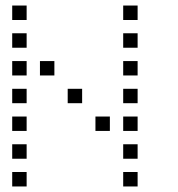

<svg xmlns="http://www.w3.org/2000/svg" viewBox="-20 -696 640 692"><path d="M25 -676Q24 -676 24 -676Q24 -676 24 -675V-625Q24 -624 24 -624Q24 -624 25 -624H75Q76 -624 76 -624Q76 -624 76 -625V-675Q76 -676 76 -676Q76 -676 75 -676ZM425 -676Q424 -676 424 -676Q424 -676 424 -675V-625Q424 -624 424 -624Q424 -624 425 -624H475Q476 -624 476 -624Q476 -624 476 -625V-675Q476 -676 476 -676Q476 -676 475 -676ZM25 -576Q24 -576 24 -576Q24 -576 24 -575V-525Q24 -524 24 -524Q24 -524 25 -524H75Q76 -524 76 -524Q76 -524 76 -525V-575Q76 -576 76 -576Q76 -576 75 -576ZM425 -576Q424 -576 424 -576Q424 -576 424 -575V-525Q424 -524 424 -524Q424 -524 425 -524H475Q476 -524 476 -524Q476 -524 476 -525V-575Q476 -576 476 -576Q476 -576 475 -576ZM25 -476Q24 -476 24 -476Q24 -476 24 -475V-425Q24 -424 24 -424Q24 -424 25 -424H75Q76 -424 76 -424Q76 -424 76 -425V-475Q76 -476 76 -476Q76 -476 75 -476ZM125 -476Q124 -476 124 -476Q124 -476 124 -475V-425Q124 -424 124 -424Q124 -424 125 -424H175Q176 -424 176 -424Q176 -424 176 -425V-475Q176 -476 176 -476Q176 -476 175 -476ZM425 -476Q424 -476 424 -476Q424 -476 424 -475V-425Q424 -424 424 -424Q424 -424 425 -424H475Q476 -424 476 -424Q476 -424 476 -425V-475Q476 -476 476 -476Q476 -476 475 -476ZM25 -376Q24 -376 24 -376Q24 -376 24 -375V-325Q24 -324 24 -324Q24 -324 25 -324H75Q76 -324 76 -324Q76 -324 76 -325V-375Q76 -376 76 -376Q76 -376 75 -376ZM225 -376Q224 -376 224 -376Q224 -376 224 -375V-325Q224 -324 224 -324Q224 -324 225 -324H275Q276 -324 276 -324Q276 -324 276 -325V-375Q276 -376 276 -376Q276 -376 275 -376ZM425 -376Q424 -376 424 -376Q424 -376 424 -375V-325Q424 -324 424 -324Q424 -324 425 -324H475Q476 -324 476 -324Q476 -324 476 -325V-375Q476 -376 476 -376Q476 -376 475 -376ZM25 -276Q24 -276 24 -276Q24 -276 24 -275V-225Q24 -224 24 -224Q24 -224 25 -224H75Q76 -224 76 -224Q76 -224 76 -225V-275Q76 -276 76 -276Q76 -276 75 -276ZM325 -276Q324 -276 324 -276Q324 -276 324 -275V-225Q324 -224 324 -224Q324 -224 325 -224H375Q376 -224 376 -224Q376 -224 376 -225V-275Q376 -276 376 -276Q376 -276 375 -276ZM425 -276Q424 -276 424 -276Q424 -276 424 -275V-225Q424 -224 424 -224Q424 -224 425 -224H475Q476 -224 476 -224Q476 -224 476 -225V-275Q476 -276 476 -276Q476 -276 475 -276ZM25 -176Q24 -176 24 -176Q24 -176 24 -175V-125Q24 -124 24 -124Q24 -124 25 -124H75Q76 -124 76 -124Q76 -124 76 -125V-175Q76 -176 76 -176Q76 -176 75 -176ZM425 -176Q424 -176 424 -176Q424 -176 424 -175V-125Q424 -124 424 -124Q424 -124 425 -124H475Q476 -124 476 -124Q476 -124 476 -125V-175Q476 -176 476 -176Q476 -176 475 -176ZM25 -76Q24 -76 24 -76Q24 -76 24 -75V-25Q24 -24 24 -24Q24 -24 25 -24H75Q76 -24 76 -24Q76 -24 76 -25V-75Q76 -76 76 -76Q76 -76 75 -76ZM425 -76Q424 -76 424 -76Q424 -76 424 -75V-25Q424 -24 424 -24Q424 -24 425 -24H475Q476 -24 476 -24Q476 -24 476 -25V-75Q476 -76 476 -76Q476 -76 475 -76Z"/></svg>

Font: Doto
Style: Regular
Weight: 400
Monospace: yes
Version: Version 1.000